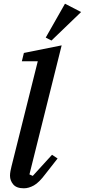

<svg xmlns="http://www.w3.org/2000/svg" viewBox="-20 -1005 458 1037"><path d="M109 12Q69 12 51.5 -9Q34 -30 34 -56Q34 -67 36.5 -81Q39 -95 42 -106L184 -674H98L109 -719L313 -760L139 -63L157 -55L261 -169L291 -149L226 -66Q191 -19 163 -3.5Q135 12 109 12ZM227 -802 331 -985 418 -940 258 -786Z"/></svg>

Font: IBM Plex Serif Medm
Style: Italic
Weight: 500
Italic angle: -14°
Designer: Mike Abbink, Paul van der Laan, Pieter van Rosmalen
Foundry: Bold Monday
Version: Version 3.001